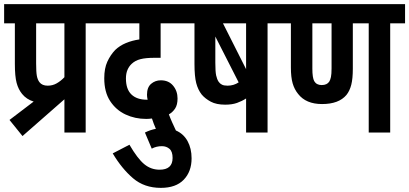

<svg xmlns="http://www.w3.org/2000/svg" viewBox="-20 -642 1982 930"><path d="M26 -61 143 -150Q108 -161 87 -187Q69 -209 60.5 -240.5Q52 -272 52 -333V-529H0V-622H468V-529H395V0H292V-161L89 17ZM292 -529H155V-335Q155 -293 158.5 -274.5Q162 -256 171 -244Q184 -227 211 -227Q235 -227 255 -238.5Q275 -250 292 -268Z M682 0Q708 -13 735 -18Q729 -31 724.5 -43.5Q720 -56 716 -68Q701 -66 688 -66Q634 -66 588 -87.5Q542 -109 513.5 -152.5Q485 -196 485 -263Q485 -311 500 -343.5Q515 -376 538 -400Q560 -421 590 -433.5Q620 -446 655 -451V-529H456V-622H882V-529H758V-362H728Q686 -362 660.5 -355.5Q635 -349 618 -333Q605 -321 597.5 -303.5Q590 -286 590 -262Q590 -210 616.5 -184.5Q643 -159 691 -159Q693 -159 695 -159Q692 -173 692 -183Q692 -219 712 -236Q732 -253 759 -253Q797 -253 818.5 -227Q840 -201 840 -165Q840 -134 828 -116Q816 -98 798 -88Q805 -69 814 -49Q823 -29 832 -10Q869 6 888.5 41.5Q908 77 908 125Q908 189 870 228.5Q832 268 759 268Q679 268 624.5 221.5Q570 175 526 101L607 59Q646 126 678.5 153Q711 180 753 180Q816 180 816 123Q816 92 801 79Q786 66 764 66Q751 66 738.5 69Q726 72 715 78Z M1348 -622V-529H1276V0H1172V-165Q1152 -152 1128 -143.5Q1104 -135 1071 -135Q1028 -135 1001 -149.5Q974 -164 957 -184Q939 -207 930.5 -239.5Q922 -272 922 -333V-529H870V-622ZM1172 -529H1060L1172 -307ZM1039 -246Q1045 -237 1055 -232Q1065 -227 1082 -227Q1112 -227 1136 -243L1023 -465V-338Q1023 -295 1027 -276.5Q1031 -258 1039 -246Z M1870 -529V0H1766V-529H1689V-309Q1689 -261 1681.5 -231.5Q1674 -202 1658 -182Q1621 -138 1540 -138Q1462 -138 1424 -187Q1406 -209 1397.5 -238.5Q1389 -268 1389 -315V-529H1336V-622H1942V-529ZM1538 -230Q1564 -230 1575 -247Q1580 -255 1583 -269Q1586 -283 1586 -311V-529H1493V-309Q1493 -266 1502 -249Q1513 -230 1538 -230Z"/></svg>

Font: Noto Sans ExtraCondensed SemiBold
Style: Regular
Weight: 600
Width: 2
Designer: Monotype Design Team
Foundry: Monotype Imaging Inc.
Version: Version 2.013; ttfautohint (v1.8.4.7-5d5b)